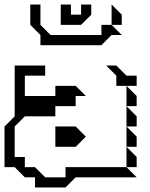

<svg xmlns="http://www.w3.org/2000/svg" viewBox="-20 -785 662 850"><path d="M495 -405V-450L450 -495H495L540 -450H585V-405ZM540 -315V-405L585 -360V-315ZM540 -225V-315L585 -270V-225ZM540 -135V-225L585 -180V-135ZM540 -45V-135L585 -90V-45ZM0 -45V-225L45 -270V-495H180V-450H90V-360H225V-405H315L360 -360H315V-315H225V-270H90L45 -225V-90H90V-45H135L180 0H270V-45H540L585 0H315L270 45H135V0H90L45 -45ZM225 -135V-225H315L360 -180L315 -135ZM474 -675V-765L519 -720V-675ZM249 -675V-765H294V-720H339V-765H384V-720L339 -675ZM159 -585V-630L114 -675V-765H159V-675L204 -630H429V-675H474L519 -630H474L429 -585Z"/></svg>

Font: Rubik Iso
Style: Regular
Weight: 400
Designer: Hubert and Fischer, NaN
Foundry: Hubert and Fischer, NaN
Version: Version 2.200